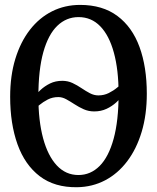

<svg xmlns="http://www.w3.org/2000/svg" viewBox="-20 -772 656 803"><path d="M374 -306Q350.5 -306 330.2 -315Q310 -324 292 -335.8Q274 -347.5 257.2 -356.8Q240.5 -366 224 -366Q199.5 -366 179.8 -355.8Q160 -345.5 144.8 -332.8Q129.5 -320 119.5 -311.5L118.5 -362Q131.5 -379 149.2 -395.5Q167 -412 189.5 -423Q212 -434 240.5 -434Q263.5 -434 283.2 -424.8Q303 -415.5 321 -403.2Q339 -391 356.2 -382Q373.5 -373 391.5 -373Q415 -373 435 -383Q455 -393 470.2 -405.8Q485.5 -418.5 495 -426.5L497.5 -377Q484.5 -360.5 466.5 -344Q448.5 -327.5 425.5 -316.8Q402.5 -306 374 -306ZM303 11Q208.5 12.5 146.2 -35Q84 -82.5 53.2 -168.5Q22.5 -254.5 22.5 -367Q22.5 -455.5 44.2 -526.2Q66 -597 105.2 -647.5Q144.5 -698 198 -724.8Q251.5 -751.5 315 -751.5Q409 -751.5 471 -705.2Q533 -659 563.5 -575.5Q594 -492 594 -380Q594 -292 572.5 -220.5Q551 -149 512 -97.5Q473 -46 419.8 -18Q366.5 10 303 11ZM308 -40Q359 -40 396.8 -78Q434.5 -116 455.2 -191.5Q476 -267 476 -379.5Q476 -480 456.2 -552Q436.5 -624 399.2 -662.2Q362 -700.5 308.5 -700.5Q257.5 -700.5 219.8 -664.2Q182 -628 161.2 -554Q140.5 -480 140.5 -367Q140.5 -267.5 160.2 -194Q180 -120.5 217.5 -80.2Q255 -40 308 -40Z"/></svg>

Font: Merriweather 24pt SemiCondensed
Style: Regular
Weight: 400
Width: 4
Designer: Eben Sorkin
Foundry: Eben Sorkin
Version: Version 2.100